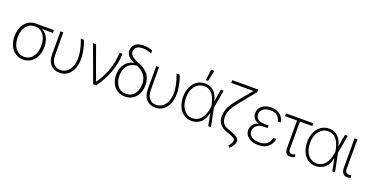

<svg xmlns="http://www.w3.org/2000/svg" viewBox="-32 -1647 5240 2713"><g transform="rotate(20 2588.5 -291.0)"><path d="M29.3 -258.3V-262.2Q29.3 -338.9 56.9 -399.2Q84.5 -459.5 134.8 -494.4Q185.1 -529.3 253.4 -529.8H522.9V-487.8H358.4Q417.5 -459.5 448 -399.9Q478.5 -340.3 478.5 -261.2V-256.3Q478.5 -180.7 450.7 -120.1Q422.9 -59.6 372.6 -24.4Q322.3 10.7 254.4 11.2Q187 10.7 136.2 -24.2Q85.4 -59.1 57.4 -119.9Q29.3 -180.7 29.3 -258.3ZM77.6 -262.2V-258.3Q77.1 -192.9 98.6 -141.4Q120.1 -89.8 159.7 -60.1Q199.2 -30.3 254.4 -30.8Q309.1 -30.3 348.6 -60.3Q388.2 -90.3 409.7 -142.6Q431.2 -194.8 431.2 -261.2V-266.1Q431.2 -328.6 410.9 -378.9Q390.6 -429.2 351.6 -458.5Q312.5 -487.8 256.8 -487.8H254.4Q197.8 -487.8 158.2 -458.3Q118.7 -428.7 97.9 -377.7Q77.1 -326.7 77.6 -262.2Z M617.2 -545.9H659.2L660.2 -206.1Q660.2 -116.2 699.7 -73.5Q739.3 -30.8 799.8 -30.8Q855.5 -30.8 896.2 -62.5Q937 -94.2 959.5 -149.7Q981.9 -205.1 981.4 -275.4Q981.4 -317.9 973.4 -366Q965.3 -414.1 951.7 -460.9Q938 -507.8 920.9 -545.9H967.8Q982.9 -515.1 995.8 -468.3Q1008.8 -421.4 1016.6 -370.1Q1024.4 -318.8 1024.4 -273.9Q1024.4 -195.3 998.5 -130.9Q972.7 -66.4 923.1 -28.3Q873.5 9.8 801.8 9.8Q719.2 9.8 667.7 -45.2Q616.2 -100.1 616.7 -208Z M1306.6 0 1105 -545.9H1151.4L1331.5 -48.8H1335.4Q1420.9 -174.8 1460.9 -296.4Q1501 -418 1505.4 -545.9H1548.3Q1543.9 -402.8 1494.9 -265.4Q1445.8 -127.9 1351.6 0Z M1623 -625.5Q1623 -688 1668.7 -724.1Q1714.4 -760.3 1794.4 -760.3Q1867.2 -760.3 1926.3 -731.9V-688.5Q1898.4 -701.2 1864.5 -709.7Q1830.6 -718.3 1794.9 -718.3Q1735.4 -718.3 1703.4 -693.6Q1671.4 -668.9 1671.9 -624.5Q1671.4 -589.4 1700 -561.5Q1728.5 -533.7 1809.1 -502Q1910.6 -461.9 1958 -399.2Q2005.4 -336.4 2005.4 -245.6V-241.2Q2005.4 -167.5 1978.3 -110.8Q1951.2 -54.2 1901.9 -22.2Q1852.5 9.8 1785.6 9.8Q1718.3 9.8 1668.7 -22.2Q1619.1 -54.2 1592.3 -110.8Q1565.4 -167.5 1565.4 -241.2V-246.6Q1565.4 -337.9 1613.5 -401.1Q1661.6 -464.4 1742.2 -482.9V-484.9Q1623.5 -533.7 1623 -625.5ZM1612.8 -246.6V-241.2Q1613.3 -148.4 1658.9 -89.8Q1704.6 -31.2 1785.6 -31.2Q1839.4 -31.2 1877.9 -58.1Q1916.5 -85 1937 -132.3Q1957.5 -179.7 1957 -241.2V-245.6Q1957 -318.8 1916.7 -373.3Q1876.5 -427.7 1793.5 -459Q1705.1 -449.7 1659.2 -391.8Q1613.3 -334 1612.8 -246.6Z M2056.6 -545.9H2098.6L2099.6 -206.1Q2099.6 -116.2 2139.2 -73.5Q2178.7 -30.8 2239.3 -30.8Q2294.9 -30.8 2335.7 -62.5Q2376.5 -94.2 2398.9 -149.7Q2421.4 -205.1 2420.9 -275.4Q2420.9 -317.9 2412.8 -366Q2404.8 -414.1 2391.1 -460.9Q2377.4 -507.8 2360.4 -545.9H2407.2Q2422.4 -515.1 2435.3 -468.3Q2448.2 -421.4 2456.1 -370.1Q2463.9 -318.8 2463.9 -273.9Q2463.9 -195.3 2438 -130.9Q2412.1 -66.4 2362.5 -28.3Q2313 9.8 2241.2 9.8Q2158.7 9.8 2107.2 -45.2Q2055.7 -100.1 2056.2 -208Z M2788.6 11.7Q2718.8 11.2 2667.7 -24.7Q2616.7 -60.5 2588.9 -124.3Q2561 -188 2561 -272Q2561 -354 2590.3 -417.2Q2619.6 -480.5 2671.4 -516.6Q2723.1 -552.7 2790.5 -552.7Q2874 -552.7 2926.3 -500.7Q2978.5 -448.7 2997.1 -356.9L3028.8 -545.9H3070.8L3022.9 -272.9L3077.6 0H3036.6L3000.5 -187H2999.5Q2978 -79.6 2919.9 -33.9Q2861.8 11.7 2788.6 11.7ZM2983.4 -274.9 2980 -293.5Q2968.8 -356 2945.6 -405.5Q2922.4 -455.1 2884 -483.9Q2845.7 -512.7 2790.5 -512.7Q2735.8 -512.7 2693.8 -481.7Q2651.9 -450.7 2627.9 -396.5Q2604 -342.3 2604 -271.5Q2604 -200.2 2627 -145.5Q2649.9 -90.8 2691.4 -59.8Q2732.9 -28.8 2788.6 -28.8Q2862.3 -28.8 2912.6 -85.7Q2962.9 -142.6 2979 -249.5ZM2784.2 -600.6 2801.8 -764.6H2851.1L2815.4 -600.6Z M3133.3 -727.5H3522.5V-688.5L3342.8 -467.3Q3297.4 -411.6 3268.6 -368.7Q3239.7 -325.7 3226.1 -286.1Q3212.4 -246.6 3212.4 -200.7Q3211.9 -145.5 3238.3 -110.1Q3264.6 -74.7 3318.4 -55.2L3371.1 -37.6Q3431.2 -16.1 3461.4 7.3Q3491.7 30.8 3491.2 64Q3492.2 118.2 3424.8 183.6L3397 158.7Q3421.4 132.8 3433.3 109.1Q3445.3 85.4 3445.3 68.4Q3444.8 47.9 3421.6 32.5Q3398.4 17.1 3352.5 1.5L3311 -13.2Q3166.5 -63 3168 -200.7Q3168.5 -250.5 3183.1 -295.4Q3197.8 -340.3 3228.8 -387.9Q3259.8 -435.5 3308.1 -493.2L3468.3 -686H3133.3Z M3835 -290V-261.7H3776.9Q3714.4 -261.7 3672.6 -228.8Q3630.9 -195.8 3631.3 -142.6Q3630.9 -92.8 3674.3 -61.8Q3717.8 -30.8 3790.5 -30.8Q3864.3 -30.8 3905.5 -65.2Q3946.8 -99.6 3959.5 -159.7H4002.9Q3992.2 -83.5 3937 -36.9Q3881.8 9.8 3789.1 9.8Q3696.3 9.8 3641.4 -33Q3586.4 -75.7 3585.9 -142.1Q3586.4 -189 3614 -225.1Q3641.6 -261.2 3695.8 -277.8Q3643.6 -293 3620.4 -325.4Q3597.2 -357.9 3597.2 -400.9Q3597.7 -470.2 3649.9 -511.5Q3702.1 -552.7 3787.6 -552.7Q3867.2 -552.7 3918.7 -512.9Q3970.2 -473.1 3981.9 -398.4H3937Q3925.3 -455.6 3887 -483.9Q3848.6 -512.2 3787.6 -512.7Q3721.2 -512.2 3681.4 -482.2Q3641.6 -452.1 3640.6 -401.9Q3640.1 -355 3675.5 -328.1Q3710.9 -301.3 3776.9 -300.8H3835Z M4418 -545.9V-504.4H4231.9V-98.6Q4231.9 -57.1 4245.1 -44.9Q4258.3 -32.7 4278.8 -32.7Q4292 -32.7 4304.9 -36.9Q4317.9 -41 4328.1 -47.4L4339.4 -12.2Q4321.3 0.5 4303.5 4.6Q4285.6 8.8 4269.5 9.3Q4230.5 8.8 4209.7 -15.9Q4189 -40.5 4189 -93.8V-504.4H4008.8V-545.9Z M4654.3 11.7Q4584.5 11.2 4533.4 -24.7Q4482.4 -60.5 4454.6 -124.3Q4426.8 -188 4426.8 -272Q4426.8 -354 4456.1 -417.2Q4485.4 -480.5 4537.1 -516.6Q4588.9 -552.7 4656.2 -552.7Q4739.7 -552.7 4792 -500.7Q4844.2 -448.7 4862.8 -356.9L4894.5 -545.9H4936.5L4888.7 -272.9L4943.4 0H4902.3L4866.2 -187H4865.2Q4843.8 -79.6 4785.6 -33.9Q4727.5 11.7 4654.3 11.7ZM4849.1 -274.9 4845.7 -293.5Q4834.5 -356 4811.3 -405.5Q4788.1 -455.1 4749.8 -483.9Q4711.4 -512.7 4656.2 -512.7Q4601.6 -512.7 4559.6 -481.7Q4517.6 -450.7 4493.7 -396.5Q4469.7 -342.3 4469.7 -271.5Q4469.7 -200.2 4492.7 -145.5Q4515.6 -90.8 4557.1 -59.8Q4598.6 -28.8 4654.3 -28.8Q4728 -28.8 4778.3 -85.7Q4828.6 -142.6 4844.7 -249.5Z M5038.6 -545.9H5081.5V-101.6Q5081.5 -67.9 5097.4 -51.8Q5113.3 -35.6 5134.8 -35.6Q5149.9 -35.6 5160.6 -37.1Q5171.4 -38.6 5174.3 -39.6L5176.8 1.5Q5172.4 2.9 5158.9 5.1Q5145.5 7.3 5125 6.8Q5087.4 7.3 5063 -20.5Q5038.6 -48.3 5038.6 -101.6Z"/></g></svg>

Font: Inter Display Extra Light
Style: Regular
Weight: 200
Designer: Rasmus Andersson
Foundry: rsms
Version: Version 4.000;git-4fc901f